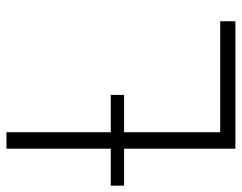

<svg xmlns="http://www.w3.org/2000/svg" viewBox="-121 -650 747 593"><g transform="rotate(-90 252.5 -353.5)"><path d="M89.8 -343.8H-24.4V-384.8H89.8V-707H140.6V-384.8H255.9V-343.8H140.6V-46.9H483.4V0H89.8Z"/></g></svg>

Font: Pretendard JP ExtraLight
Style: Regular
Weight: 200
Designer: Base glyphs from Inter by Rasmus Andersson; Hangeul glyphs from Noto Sans CJK(Source Han Sans) by Jang Soo-young and Kan
Foundry: Kil Hyung-jin
Version: Version 1.309